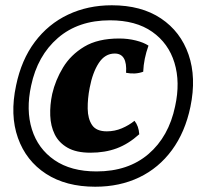

<svg xmlns="http://www.w3.org/2000/svg" viewBox="-20 -594 782 728"><path d="M341 114Q230 114 154.5 65Q79 16 48 -71Q17 -158 41 -270Q61 -367 112 -435Q163 -503 238 -538.5Q313 -574 404 -574Q516 -574 590.5 -524Q665 -474 695 -387Q725 -300 702 -189Q682 -93 632 -25Q582 43 508 78.5Q434 114 341 114ZM346 56Q466 56 543 -10Q620 -76 644 -191Q664 -282 641.5 -356Q619 -430 557 -473.5Q495 -517 397 -517Q277 -517 199.5 -450Q122 -383 98 -269Q78 -177 101 -103.5Q124 -30 186.5 13Q249 56 346 56ZM323 -15Q269 -15 236 -34Q203 -53 187.5 -84.5Q172 -116 170.5 -156Q169 -196 178 -238Q190 -290 219 -338Q248 -386 299.5 -417Q351 -448 432 -448Q465 -448 495 -440.5Q525 -433 543 -421Q525 -371 523 -322Q493 -311 458 -318Q463 -391 415 -391Q378 -391 354.5 -355Q331 -319 320 -261Q312 -220 312.5 -182Q313 -144 329 -120Q345 -96 385 -96Q415 -96 442 -107.5Q469 -119 490 -136Q506 -116 508 -85Q467 -48 422.5 -31.5Q378 -15 323 -15Z"/></svg>

Font: Vollkorn
Style: Bold Italic
Weight: 700
Italic angle: -11°
Designer: Friedrich Althausen
Foundry: Friedrich Althausen
Version: Version 5.000; ttfautohint (v1.8.3)